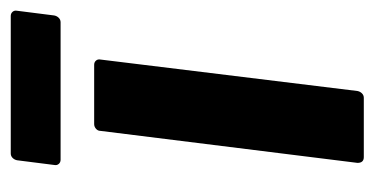

<svg xmlns="http://www.w3.org/2000/svg" viewBox="-194 -520 713 366"><g transform="rotate(-90 163.0 -336.5)"><path d="M110 -514H223Q228 -514 231 -510.5Q234 -507 233 -502L173 -12Q172 -7 168.5 -3.5Q165 0 160 0H47Q36 0 36 -12L97 -502Q97 -507 101 -510.5Q105 -514 110 -514ZM54 -673H316Q321 -673 324 -669.5Q327 -666 326 -661L317 -590Q316 -585 312.5 -581.5Q309 -578 304 -578H42Q37 -578 34 -581.5Q31 -585 32 -590L41 -661Q42 -666 45.5 -669.5Q49 -673 54 -673Z"/></g></svg>

Font: Barlow
Style: Bold Italic
Weight: 700
Italic angle: -7°
Designer: Jeremy Tribby
Foundry: Tribby Type
Version: Version 1.422